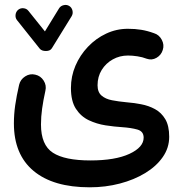

<svg xmlns="http://www.w3.org/2000/svg" viewBox="-20 -507 750 789"><path d="M264.6 -482.4Q274.9 -476.1 277.8 -463.6Q280.8 -451.2 274.4 -440.4L193.4 -309.1Q186.5 -297.4 168.9 -297.4Q151.4 -297.4 143.6 -306.6L49.8 -424.3Q42.5 -433.6 43.9 -446.3Q45.4 -459 54.7 -466.8Q64.5 -474.6 77.1 -473.1Q89.8 -471.7 97.2 -461.9L164.6 -377.9L222.7 -472.7Q229 -482.9 241.7 -485.8Q254.4 -488.8 264.6 -482.4ZM37.1 0Q37.1 -37.1 42.5 -74.7Q47.9 -112.3 58.6 -158.7Q64 -180.7 83.5 -193.1Q103 -205.6 125 -200.2Q147 -195.3 159.4 -175.8Q171.9 -156.2 166.5 -133.8Q157.7 -94.2 153.1 -60.8Q148.4 -27.3 148.4 4.4Q148.4 88.9 197.3 120.6Q246.1 152.3 351.6 152.3Q453.6 152.3 512 125.2Q570.3 98.1 570.3 58.6Q570.3 32.7 544.7 25.4Q519 18.1 481.9 15.6Q450.2 13.7 413.8 8.1Q377.4 2.4 345 -12.9Q312.5 -28.3 292 -59.8Q271.5 -91.3 271.5 -145.5Q271.5 -193.4 290 -236.8Q308.6 -280.3 341.3 -314.7Q374 -349.1 416.3 -368.9Q458.5 -388.7 505.4 -388.7Q535.6 -388.7 560.8 -384.5Q585.9 -380.4 612.8 -370.6Q633.8 -364.3 644.8 -343.5Q655.8 -322.8 648.9 -301.8Q642.6 -280.8 623.3 -269.5Q604 -258.3 583 -265.6Q565.4 -272.5 544.9 -275.6Q524.4 -278.8 505.9 -278.8Q471.7 -278.8 443.4 -262.9Q415 -247.1 397.9 -219.5Q380.9 -191.9 380.9 -156.7Q380.9 -128.4 397.2 -114.3Q413.6 -100.1 440.4 -95Q467.3 -89.8 498.5 -86.9Q528.8 -84.5 559.8 -78.6Q590.8 -72.8 616.9 -58.6Q643.1 -44.4 659.2 -17.3Q675.3 9.8 675.3 55.2Q675.3 100.6 648.9 138.4Q622.6 176.3 576.9 204.1Q531.2 231.9 472.4 247.3Q413.6 262.7 348.6 262.7Q198.7 262.7 117.9 195.3Q37.1 127.9 37.1 0Z"/></svg>

Font: Mikhak-FD SemiBold
Style: Regular
Weight: 600
Designer: Amin Abedi
Version: Version 3.2